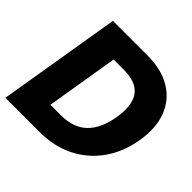

<svg xmlns="http://www.w3.org/2000/svg" viewBox="-182 -900 1071 1071"><g transform="rotate(45 353.5 -364.0)"><path d="M275.4 0H2.9L123.5 -727.5H395.5Q506.3 -727.5 580.8 -682.9Q655.3 -638.2 686.8 -556.4Q718.3 -474.6 699.7 -363.8Q681.2 -252.4 623.3 -170.9Q565.4 -89.4 476.3 -44.7Q387.2 0 275.4 0ZM208 -149.9H291Q389.6 -149.9 445.1 -203.9Q500.5 -257.8 518.1 -363.8Q535.6 -470.2 497.1 -523.9Q458.5 -577.6 359.4 -577.6H278.8Z"/></g></svg>

Font: Inter Display Extra Bold
Style: Italic
Weight: 800
Italic angle: -9.39999°
Designer: Rasmus Andersson
Foundry: rsms
Version: Version 4.000;git-4fc901f